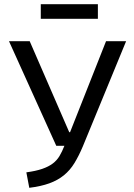

<svg xmlns="http://www.w3.org/2000/svg" viewBox="-20 -886 640 918"><path d="M376 -186Q357 -141 336 -106.5Q315 -72 285.5 -48Q256 -24 216 -9.5Q176 5 120 12L106 -62Q151 -68 181.5 -78.5Q212 -89 232 -104Q252 -119 264.5 -140Q277 -161 288 -189H249L23 -689H122L311 -254H315L487 -689H583ZM448 -796H175V-866H448Z"/></svg>

Font: Wlorlttqgufhjawjgtejqphaquk
Style: Regular
Weight: 400
Monospace: yes
Designer: Carrois Corporate & Edenspiekermann
Foundry: Carrois Corporate GbR & Edenspiekermann AG
Version: Version 2.001